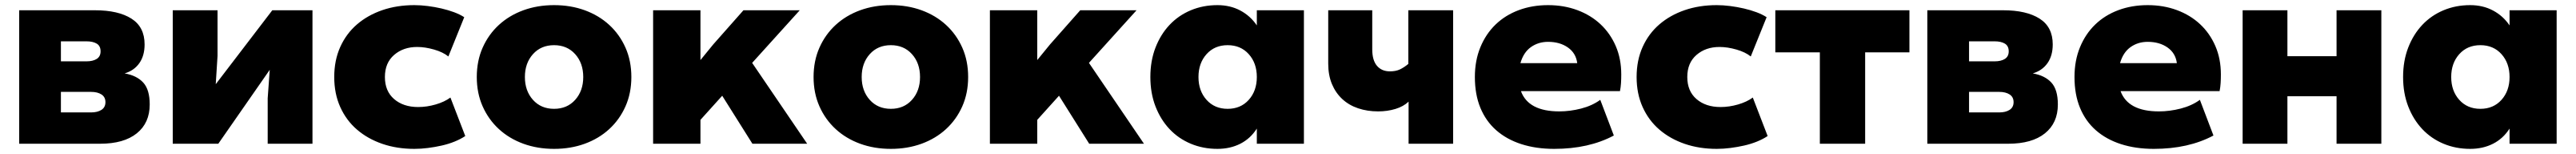

<svg xmlns="http://www.w3.org/2000/svg" viewBox="-20 -510 10065 600"><path d="M55 50V-470H351Q442 -470 493.5 -437.5Q545 -405 545 -337Q545 -293 524.5 -264Q504 -235 467 -224Q514 -216 539.5 -188.5Q565 -161 565 -103Q565 -31 514.5 9.5Q464 50 371 50ZM218 -271H318Q343 -271 358 -280.5Q373 -290 373 -310Q373 -331 358 -340Q343 -349 318 -349H218ZM218 -72H336Q361 -72 376.5 -82Q392 -92 392 -112Q392 -132 376.5 -142Q361 -152 336 -152H218Z M655 -470H830V-292L823 -182L1044 -470H1201V50H1026V-127L1034 -238L833 50H655Z M1798 20Q1780 32 1756.5 41.5Q1733 51 1706.5 57Q1680 63 1652.5 66.5Q1625 70 1599 70Q1531 70 1474 50.5Q1417 31 1375 -5Q1333 -41 1309.5 -93Q1286 -145 1286 -210Q1286 -275 1309.5 -327Q1333 -379 1375 -415Q1417 -451 1474 -470.5Q1531 -490 1599 -490Q1624 -490 1651.5 -486.5Q1679 -483 1705 -477Q1731 -471 1754 -462.5Q1777 -454 1794 -443L1732 -290Q1711 -307 1676 -317Q1641 -327 1610 -327Q1556 -327 1520 -296Q1484 -265 1484 -210Q1484 -155 1520 -124Q1556 -93 1614 -93Q1648 -93 1682.5 -103Q1717 -113 1740 -130Z M1843 -210Q1843 -273 1866 -324.5Q1889 -376 1929.5 -413Q1970 -450 2025 -470Q2080 -490 2145 -490Q2210 -490 2265 -470Q2320 -450 2360.5 -413Q2401 -376 2424 -324.5Q2447 -273 2447 -210Q2447 -147 2424 -95.5Q2401 -44 2360.5 -7Q2320 30 2265 50Q2210 70 2145 70Q2080 70 2025 50Q1970 30 1929.5 -7Q1889 -44 1866 -95.5Q1843 -147 1843 -210ZM2031 -210Q2031 -156 2062.5 -121Q2094 -86 2145 -86Q2196 -86 2227.5 -121Q2259 -156 2259 -210Q2259 -264 2227.5 -299Q2196 -334 2145 -334Q2094 -334 2062.5 -299Q2031 -264 2031 -210Z M2717 -276 2767 -337 2885 -470H3105L2919 -265L3134 50H2920L2802 -137L2717 -43V50H2532V-470H2717Z M3159 -210Q3159 -273 3182 -324.5Q3205 -376 3245.5 -413Q3286 -450 3341 -470Q3396 -490 3461 -490Q3526 -490 3581 -470Q3636 -450 3676.5 -413Q3717 -376 3740 -324.5Q3763 -273 3763 -210Q3763 -147 3740 -95.5Q3717 -44 3676.5 -7Q3636 30 3581 50Q3526 70 3461 70Q3396 70 3341 50Q3286 30 3245.5 -7Q3205 -44 3182 -95.5Q3159 -147 3159 -210ZM3347 -210Q3347 -156 3378.5 -121Q3410 -86 3461 -86Q3512 -86 3543.5 -121Q3575 -156 3575 -210Q3575 -264 3543.5 -299Q3512 -334 3461 -334Q3410 -334 3378.5 -299Q3347 -264 3347 -210Z M4033 -276 4083 -337 4201 -470H4421L4235 -265L4450 50H4236L4118 -137L4033 -43V50H3848V-470H4033Z M4475 -210Q4475 -273 4495 -324.5Q4515 -376 4550 -413Q4585 -450 4633 -470Q4681 -490 4737 -490Q4787 -490 4826.5 -469Q4866 -448 4891 -411V-470H5075V50H4891V-9Q4866 30 4826.5 50Q4787 70 4737 70Q4681 70 4633 50Q4585 30 4550 -7Q4515 -44 4495 -95.5Q4475 -147 4475 -210ZM4663 -210Q4663 -156 4694.5 -121Q4726 -86 4777 -86Q4828 -86 4859.5 -121Q4891 -156 4891 -210Q4891 -264 4859.5 -299Q4828 -334 4777 -334Q4726 -334 4694.5 -299Q4663 -264 4663 -210Z M5342 -470V-318Q5342 -275 5360.5 -253.5Q5379 -232 5411 -232Q5434 -232 5450 -239.5Q5466 -247 5483 -261V-470H5658V50H5484V-114Q5464 -95 5432.5 -85.5Q5401 -76 5365 -76Q5323 -76 5287 -88Q5251 -100 5225 -124Q5199 -148 5184.5 -182.5Q5170 -217 5170 -262V-470Z M5743 -210Q5743 -274 5764.5 -326Q5786 -378 5824 -414.5Q5862 -451 5914.5 -470.5Q5967 -490 6029 -490Q6091 -490 6143.5 -470.5Q6196 -451 6234 -415.5Q6272 -380 6293.5 -330.5Q6315 -281 6315 -220Q6315 -202 6314 -186Q6313 -170 6310 -155H5923Q5952 -76 6073 -76Q6115 -76 6158 -87Q6201 -98 6233 -121L6286 18Q6188 70 6053 70Q5982 70 5924.5 51.5Q5867 33 5826.5 -2.5Q5786 -38 5764.5 -90Q5743 -142 5743 -210ZM6143 -264Q6138 -303 6106.5 -325Q6075 -347 6029 -347Q5991 -347 5962 -326.5Q5933 -306 5921 -264Z M6887 20Q6869 32 6845.5 41.5Q6822 51 6795.5 57Q6769 63 6741.5 66.5Q6714 70 6688 70Q6620 70 6563 50.5Q6506 31 6464 -5Q6422 -41 6398.5 -93Q6375 -145 6375 -210Q6375 -275 6398.5 -327Q6422 -379 6464 -415Q6506 -451 6563 -470.5Q6620 -490 6688 -490Q6713 -490 6740.5 -486.5Q6768 -483 6794 -477Q6820 -471 6843 -462.5Q6866 -454 6883 -443L6821 -290Q6800 -307 6765 -317Q6730 -327 6699 -327Q6645 -327 6609 -296Q6573 -265 6573 -210Q6573 -155 6609 -124Q6645 -93 6703 -93Q6737 -93 6771.5 -103Q6806 -113 6829 -130Z M7091 50V-306H6917V-470H7441V-306H7268V50Z M7511 50V-470H7807Q7898 -470 7949.5 -437.5Q8001 -405 8001 -337Q8001 -293 7980.5 -264Q7960 -235 7923 -224Q7970 -216 7995.5 -188.5Q8021 -161 8021 -103Q8021 -31 7970.5 9.5Q7920 50 7827 50ZM7674 -271H7774Q7799 -271 7814 -280.5Q7829 -290 7829 -310Q7829 -331 7814 -340Q7799 -349 7774 -349H7674ZM7674 -72H7792Q7817 -72 7832.5 -82Q7848 -92 7848 -112Q7848 -132 7832.5 -142Q7817 -152 7792 -152H7674Z M8086 -210Q8086 -274 8107.5 -326Q8129 -378 8167 -414.5Q8205 -451 8257.5 -470.5Q8310 -490 8372 -490Q8434 -490 8486.5 -470.5Q8539 -451 8577 -415.5Q8615 -380 8636.5 -330.5Q8658 -281 8658 -220Q8658 -202 8657 -186Q8656 -170 8653 -155H8266Q8295 -76 8416 -76Q8458 -76 8501 -87Q8544 -98 8576 -121L8629 18Q8531 70 8396 70Q8325 70 8267.5 51.5Q8210 33 8169.5 -2.5Q8129 -38 8107.5 -90Q8086 -142 8086 -210ZM8486 -264Q8481 -303 8449.5 -325Q8418 -347 8372 -347Q8334 -347 8305 -326.5Q8276 -306 8264 -264Z M8743 50V-470H8918V-291H9110V-470H9285V50H9110V-135H8918V50Z M9370 -210Q9370 -273 9390 -324.5Q9410 -376 9445 -413Q9480 -450 9528 -470Q9576 -490 9632 -490Q9682 -490 9721.5 -469Q9761 -448 9786 -411V-470H9970V50H9786V-9Q9761 30 9721.5 50Q9682 70 9632 70Q9576 70 9528 50Q9480 30 9445 -7Q9410 -44 9390 -95.5Q9370 -147 9370 -210ZM9558 -210Q9558 -156 9589.5 -121Q9621 -86 9672 -86Q9723 -86 9754.5 -121Q9786 -156 9786 -210Q9786 -264 9754.5 -299Q9723 -334 9672 -334Q9621 -334 9589.5 -299Q9558 -264 9558 -210Z"/></svg>

Font: OA Gothic ExtraBold
Style: Regular
Weight: 800
Designer: Choi Chi-young, Lee Jaesang, Lee Juhyun, Han Dohee
Foundry: DDUNGSANG CORP.
Version: Version 1.000;Build 20210203